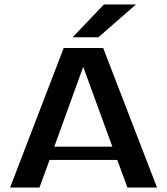

<svg xmlns="http://www.w3.org/2000/svg" viewBox="-20 -836 746 856"><path d="M586 -816 419 -670H304L443 -816ZM222 -182H481L351 -538ZM548 0 503 -123H201L156 0H25L264 -622H440L680 0Z"/></svg>

Font: Sarpanch SemiBold
Style: Regular
Weight: 600
Designer: Manushi Parikh (Devanagari and Latin), Jyotish Sonowal (Devanagari)
Foundry: Indian Type Foundry
Version: Version 2.004;PS 1.0;hotconv 1.0.78;makeotf.lib2.5.61930; tt